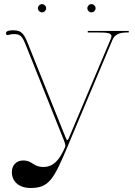

<svg xmlns="http://www.w3.org/2000/svg" viewBox="-20 -910 655 932"><path d="M164 -870C164 -859 173.5 -850 184 -850C195 -850 204 -859.5 204 -870C204 -881 194.5 -890 184 -890C173 -890 164 -880.5 164 -870ZM404 -870C404 -859 413.5 -850 424 -850C435 -850 444 -859.5 444 -870C444 -881 434.5 -890 424 -890C413 -890 404 -880.5 404 -870ZM307.5 -197.5 525.5 -715.5C536.5 -742 558 -752.5 599.5 -752.5H605V-760H406V-752.5H446C499.5 -752.5 521 -750.5 521 -734.5C521 -730 519.5 -725 516.5 -718.5L316.5 -245.5C312 -235 310.5 -230.5 307 -230.5C303.5 -230.5 301.5 -234.5 297.5 -245L119.5 -688.5C97.5 -745 87 -763 43 -763C33.5 -763 9 -762 9 -749C9 -742.5 12.5 -739.5 18.5 -739.5C19.5 -739.5 21 -740 22 -740.5C31 -743.5 38.5 -744.5 45.5 -744.5C78 -744.5 87 -738 107.5 -685.5L290 -229.5C293 -222 297.5 -208.5 297.5 -201.5C297.5 -200 297 -198 296.5 -197C271 -138.5 242.5 -99.5 191 -99.5C139.5 -99.5 139.5 -131 92 -131C59.5 -131 37.5 -108 37.5 -74C37.5 -28 73.5 2.5 128 2.5C217 2.5 240 -37.5 307.5 -197.5Z"/></svg>

Font: ZnikomitNo24
Style: Regular
Weight: 500
Designer: gluk
Foundry: gluk
Version: Version 0.55